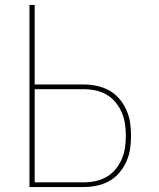

<svg xmlns="http://www.w3.org/2000/svg" viewBox="-20 -755 640 775"><path d="M99 0V-735H120V-414H317Q344 -414 370.5 -408.5Q397 -403 420.5 -390Q444 -377 461.5 -356.5Q479 -336 490 -311.5Q501 -287 505 -260.5Q509 -234 509 -207Q509 -180 505 -153.5Q501 -127 490 -102.5Q479 -78 461.5 -57.5Q444 -37 420.5 -24Q397 -11 370.5 -5.5Q344 0 317 0ZM317 -19Q342 -19 365.5 -24Q389 -29 410 -41Q431 -53 446.5 -72Q462 -91 471.5 -113Q481 -135 484.5 -159Q488 -183 488 -207Q488 -231 484.5 -255Q481 -279 471.5 -301Q462 -323 446.5 -342Q431 -361 410 -373Q389 -385 365.5 -390Q342 -395 317 -395H120V-19Z"/></svg>

Font: Iosevka Aile Thin
Style: Regular
Weight: 100
Designer: Belleve Invis
Foundry: Belleve Invis
Version: Version 31.1.0; ttfautohint (v1.8.4)